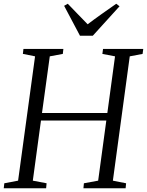

<svg xmlns="http://www.w3.org/2000/svg" viewBox="-28 -1004 784 1024"><path d="M-8 0 -5 -26.5 68.5 -40.5 159 -703.5 94 -716.5 97 -743H310L307 -716.5L237.5 -703.5L196 -401.5H544.5L585.5 -703.5L518 -716.5L521.5 -743H736L732.5 -716.5L664 -703.5L574 -40.5L644.5 -26.5L642 0H417L419.5 -26.5L495.5 -40.5L539 -361H190.5L147 -40.5L220.5 -26.5L218 0ZM398.5 -813.5 314 -973 333.5 -984Q359 -956.5 385.8 -929.8Q412.5 -903 439.5 -874.5Q473.5 -900.5 511 -927Q548.5 -953.5 592 -984L609.5 -970.5L467 -813.5Z"/></svg>

Font: Merriweather 96pt Light
Style: Italic
Weight: 300
Italic angle: -7.8°
Version: Version 2.101